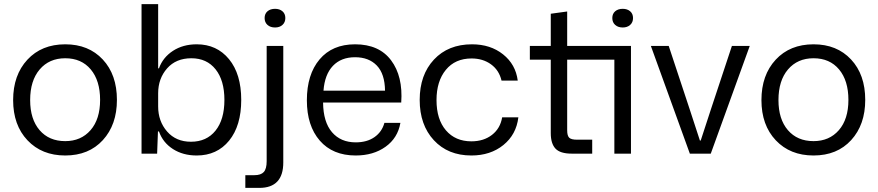

<svg xmlns="http://www.w3.org/2000/svg" viewBox="-20 -749 4282 936"><path d="M298 9Q184 9 114 -65Q44 -139 44 -261Q44 -383 113.5 -458Q183 -533 298 -533Q412 -533 481 -459Q550 -385 550 -262Q550 -141 481.5 -66Q413 9 298 9ZM298 -61Q375 -61 421.5 -114.5Q468 -168 468 -262Q468 -356 422.5 -410.5Q377 -465 298 -465Q220 -465 173.5 -410.5Q127 -356 127 -261Q127 -168 173 -114.5Q219 -61 298 -61Z M939 9Q872 9 823 -22.5Q774 -54 755 -108H750L746 0H670V-729H751V-416H755Q774 -469 823 -501Q872 -533 939 -533Q1037 -533 1096.5 -460.5Q1156 -388 1156 -262Q1156 -136 1097 -63.5Q1038 9 939 9ZM911 -58Q987 -58 1030.5 -112Q1074 -166 1074 -262Q1074 -357 1031 -411Q988 -465 913 -465Q838 -465 794.5 -415.5Q751 -366 751 -294V-230Q751 -158 794.5 -108Q838 -58 911 -58Z M1176 167V105H1220Q1252 105 1266 89.5Q1280 74 1280 37V-525H1361V43Q1361 167 1244 167ZM1321 -615Q1298 -615 1284 -627.5Q1270 -640 1270 -661Q1270 -682 1284 -694Q1298 -706 1321 -706Q1343 -706 1357 -694Q1371 -682 1371 -661Q1371 -640 1357 -627.5Q1343 -615 1321 -615Z M1714 9Q1602 9 1539 -63.5Q1476 -136 1476 -260Q1476 -386 1538 -459.5Q1600 -533 1711 -533Q1828 -533 1886.5 -455Q1945 -377 1936 -249H1555Q1556 -154 1598.5 -104.5Q1641 -55 1714 -55Q1769 -55 1805.5 -80.5Q1842 -106 1854 -150H1932Q1919 -76 1859.5 -33.5Q1800 9 1714 9ZM1557 -307H1857Q1856 -389 1817 -429.5Q1778 -470 1711 -470Q1643 -470 1603 -428Q1563 -386 1557 -307Z M2278 9Q2164 9 2095 -65.5Q2026 -140 2026 -262Q2026 -384 2095.5 -458.5Q2165 -533 2281 -533Q2371 -533 2432.5 -484Q2494 -435 2504 -356H2425Q2413 -407 2373.5 -435.5Q2334 -464 2279 -464Q2199 -464 2153.5 -408.5Q2108 -353 2108 -261Q2108 -167 2154 -113.5Q2200 -60 2278 -60Q2338 -60 2378.5 -91.5Q2419 -123 2428 -177H2507Q2497 -93 2434 -42Q2371 9 2278 9Z M2767 0Q2711 0 2688 -24.5Q2665 -49 2665 -100V-458H2563V-525H2665V-682L2745 -693V-525H3056V0H2975V-458H2745V-114Q2745 -87 2755 -77.5Q2765 -68 2793 -68H2867V0ZM3016 -615Q2993 -615 2979 -627.5Q2965 -640 2965 -661Q2965 -682 2979 -694Q2993 -706 3016 -706Q3038 -706 3052 -694Q3066 -682 3066 -661Q3066 -640 3052 -627.5Q3038 -615 3016 -615Z M3343 0 3153 -525H3240L3342 -217L3392 -64H3396L3446 -217L3548 -525H3635L3445 0Z M3946 9Q3832 9 3762 -65Q3692 -139 3692 -261Q3692 -383 3761.5 -458Q3831 -533 3946 -533Q4060 -533 4129 -459Q4198 -385 4198 -262Q4198 -141 4129.5 -66Q4061 9 3946 9ZM3946 -61Q4023 -61 4069.5 -114.5Q4116 -168 4116 -262Q4116 -356 4070.5 -410.5Q4025 -465 3946 -465Q3868 -465 3821.5 -410.5Q3775 -356 3775 -261Q3775 -168 3821 -114.5Q3867 -61 3946 -61Z"/></svg>

Font: Mona Sans
Style: Regular
Weight: 400
Designer: Deni Anggara
Foundry: GitHub
Version: Version 2.000;Glyphs 3.2.3 (3260)